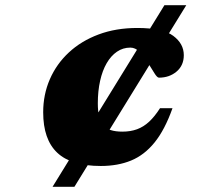

<svg xmlns="http://www.w3.org/2000/svg" viewBox="-20 -718 784 738"><path d="M182 0 612 -698H696L266 0ZM481 -535Q452.5 -535 429.5 -519.2Q406.5 -503.5 390 -475Q373.5 -446.5 364.8 -407.2Q356 -368 356 -321Q356 -260 376.8 -236Q397.5 -212 450.5 -212Q481.5 -212 506.8 -221.2Q532 -230.5 553.2 -250.2Q574.5 -270 595 -302H643Q613.5 -219 574.2 -170.5Q535 -122 484 -101Q433 -80 367.5 -80Q254 -80 200 -131Q146 -182 146 -286.5Q146 -354.5 171.5 -413.2Q197 -472 244.5 -516.2Q292 -560.5 358.8 -585.5Q425.5 -610.5 508 -610.5Q605.5 -610.5 646 -580.2Q686.5 -550 686.5 -506Q686.5 -466.5 658.8 -443Q631 -419.5 591 -419.5Q584 -419.5 573.2 -437.2Q562.5 -455 547.5 -478.5Q532.5 -502.5 516.2 -518.8Q500 -535 481 -535Z"/></svg>

Font: Newsreader 9pt ExtraBold
Style: Italic
Weight: 800
Italic angle: -17°
Designer: Hugues Gentile
Foundry: Production Type
Version: Version 1.003